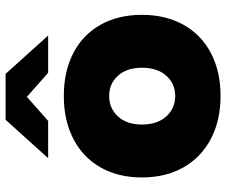

<svg xmlns="http://www.w3.org/2000/svg" viewBox="-81 -718 808 686"><g transform="rotate(-90 323.0 -375.0)"><path d="M32 -272Q32 -357 68 -420Q104 -483 170 -517Q236 -551 323 -551Q411 -551 476.5 -517Q542 -483 577.5 -420Q613 -357 613 -272Q613 -187 577.5 -123.5Q542 -60 476.5 -25.5Q411 9 323 9Q236 9 170 -25.5Q104 -60 68 -123.5Q32 -187 32 -272ZM424 -272Q424 -326 395.5 -357.5Q367 -389 323 -389Q279 -389 250 -357.5Q221 -326 221 -272Q221 -217 250 -185Q279 -153 323 -153Q367 -153 395.5 -185Q424 -217 424 -272ZM238 -759H402L539 -607H406L320 -683L234 -607H101Z"/></g></svg>

Font: Chess Sans ExtraBold
Style: Regular
Weight: 800
Designer: Wolf Bōese
Foundry: Wolf Bōese
Version: Version 7.223